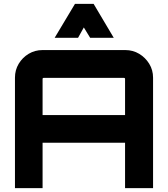

<svg xmlns="http://www.w3.org/2000/svg" viewBox="-20 -981 876 1001"><path d="M58 0V-576Q58 -616 77.5 -648.5Q97 -681 129.5 -700.5Q162 -720 202 -720H633Q673 -720 705.5 -700.5Q738 -681 758 -648.5Q778 -616 778 -576V0H632V-237H202V0H58ZM202 -381H632V-569Q632 -572 630.5 -573.5Q629 -575 626 -575H208Q205 -575 203.5 -573.5Q202 -572 202 -569V-381ZM265 -784 371 -961H468L573 -784H450L417 -838L387 -784Z"/></svg>

Font: Orbitron ExtraBold
Style: Regular
Weight: 800
Designer: Matt McInerney
Foundry: The League of Moveable Type
Version: Version 2.001